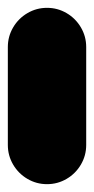

<svg xmlns="http://www.w3.org/2000/svg" viewBox="-20 -470 240 490"><path d="M0 -100H200V-350H0ZM100 -200Q73 -200 50 -186.5Q27 -173 13.5 -150Q0 -127 0 -100Q0 -73 13.5 -50Q27 -27 50 -13.5Q73 0 100 0Q127 0 150 -13.5Q173 -27 186.5 -50Q200 -73 200 -100Q200 -127 186.5 -150Q173 -173 150 -186.5Q127 -200 100 -200ZM100 -450Q73 -450 50 -436.5Q27 -423 13.5 -400Q0 -377 0 -350Q0 -323 13.5 -300Q27 -277 50 -263.5Q73 -250 100 -250Q127 -250 150 -263.5Q173 -277 186.5 -300Q200 -323 200 -350Q200 -377 186.5 -400Q173 -423 150 -436.5Q127 -450 100 -450Z"/></svg>

Font: Wavefont ExtraBold
Style: Regular
Weight: 800
Monospace: yes
Version: Version 3.005;gftools[0.9.33]